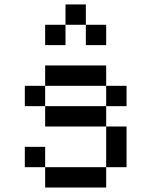

<svg xmlns="http://www.w3.org/2000/svg" viewBox="-20 -838 676 858"><path d="M454.5 -90.9H181.8V0H454.5ZM181.8 -90.9V-181.8H90.9V-90.9ZM454.5 -545.5H181.8V-454.5H454.5ZM90.9 -454.5V-363.6H181.8V-454.5ZM181.8 -363.6V-272.7H454.5V-363.6ZM454.5 -272.7V-90.9H545.5V-272.7ZM454.5 -454.5V-363.6H545.5V-454.5ZM181.8 -727.3V-636.4H272.7V-727.3ZM272.7 -818.2V-727.3H363.6V-818.2ZM363.6 -727.3V-636.4H454.5V-727.3Z"/></svg>

Font: Departure Mono
Style: Regular
Weight: 400
Monospace: yes
Designer: Helena Zhang
Version: Version 1.500;Glyphs 3.3.1 (3343)